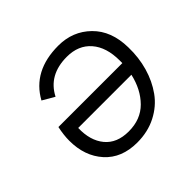

<svg xmlns="http://www.w3.org/2000/svg" viewBox="-163 -854 1049 1049"><g transform="rotate(-45 361.5 -330.0)"><path d="M341 10Q221 10 153 -65.5Q85 -141 85 -260Q85 -303 96 -355H590V-375Q590 -478 539.5 -536Q489 -594 400 -594Q259 -594 202 -483L133 -523Q214 -670 410 -670Q521 -670 596.5 -596Q672 -522 674 -393Q676 -313 655.5 -241.5Q635 -170 594.5 -113.5Q554 -57 488.5 -23.5Q423 10 341 10ZM351 -66Q444 -66 501.5 -124Q559 -182 580 -275H169Q166 -180 213 -123Q260 -66 351 -66Z"/></g></svg>

Font: Elaine Sans
Style: Italic
Weight: 400
Italic angle: -13°
Designer: Wei Huang
Foundry: Wei Huang
Version: Version 2.001;December 24, 2019;FontCreator 12.0.0.2547 64-b